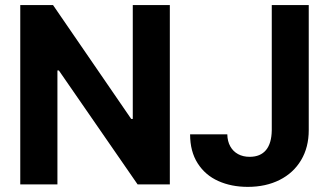

<svg xmlns="http://www.w3.org/2000/svg" viewBox="-20 -727 1297 757"><path d="M649.6 0H522.5L212.1 -449.1H206.4V0H59.9V-707H189.1L497.3 -258.1H503.5V-707H649.6ZM1197.3 -707V-213.8Q1197.3 -146.2 1167.1 -95.6Q1137 -45 1082.5 -17.6Q1028 9.8 957.1 9.8Q891.9 9.8 840.5 -13.4Q789 -36.5 759.3 -83.2Q729.5 -129.9 729.5 -197.4H876.2Q876.7 -169.8 888 -149.8Q899.2 -129.8 918.8 -119.3Q938.3 -108.7 964.3 -108.7Q1006.7 -108.7 1028.8 -135.4Q1050.9 -162.1 1051.5 -213.8V-707Z"/></svg>

Font: Pretendard Std Variable
Style: Regular
Weight: 400
Designer: Base glyphs from Inter by Rasmus Andersson; Hangeul glyphs from Noto Sans CJK(Source Han Sans) by Jang Soo-young and Kan
Foundry: Kil Hyung-jin
Version: Version 1.309;Glyphs 3.2 (3225)